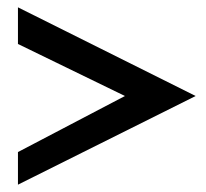

<svg xmlns="http://www.w3.org/2000/svg" viewBox="-20 -544 563 524"><path d="M29 -40 514 -282 29 -524V-424L321 -282L29 -129Z"/></svg>

Font: Charger
Style: ExBd
Weight: 400
Designer: Jasper
Foundry: Cannot Into Space Fonts
Version: Version 0.99